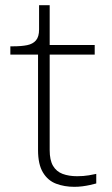

<svg xmlns="http://www.w3.org/2000/svg" viewBox="-20 -711 433 742"><path d="M20 -500V-532H30Q63 -532 85 -536.5Q107 -541 119 -555Q131 -569 131 -597L156 -537H346V-500ZM172 -131Q172 -92 185 -70Q198 -48 222 -39Q246 -30 278 -30Q303 -30 323.5 -33.5Q344 -37 352 -39V-2Q341 1 327.5 4Q314 7 298.5 9Q283 11 267 11Q229 11 197 -1Q165 -13 146 -44.5Q127 -76 127 -131V-522L131 -531V-691H172Z"/></svg>

Font: Roboto Serif 20pt Thin
Style: Regular
Weight: 250
Version: Version 1.008